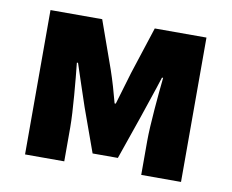

<svg xmlns="http://www.w3.org/2000/svg" viewBox="-61 -574 786 651"><g transform="rotate(10 331.5 -248.5)"><path d="M63 0H198V-117C198 -172 188 -281 182 -337H186C200 -293 220 -236 234 -193L288 -43H375L427 -193C441 -236 461 -292 475 -337H479C473 -281 463 -172 463 -117V0H600V-497H422L369 -334C358 -296 347 -261 336 -223H332C322 -261 312 -296 299 -334L241 -497H63Z"/></g></svg>

Font: DAIFUKU Sans
Style: Bold
Weight: 700
Designer: Original font ‘Source Han Sans JP’ : Paul D. Hunt
Foundry: Daifuku
Version: Version 1.000